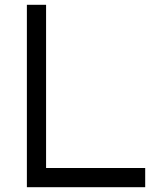

<svg xmlns="http://www.w3.org/2000/svg" viewBox="-20 -760 653 800"><path d="M92 -700V-740H172V-700V-60H545H585V20H545H132H92V-20Z"/></svg>

Font: Nordica Plus
Style: NordicaClassicLtExt
Weight: 300
Version: Version 1.01